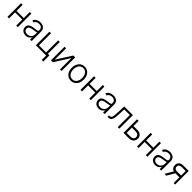

<svg xmlns="http://www.w3.org/2000/svg" viewBox="724 -2912 5448 5448"><g transform="rotate(45 3447.5 -188.5)"><path d="M146.7 -545.5V-302.2H435V-545.5H498.2V0H435V-242.5H146.7V0H83.5V-545.5Z M818.5 12.4Q768.5 12.4 728.2 -6.6Q687.9 -25.6 663.5 -63.4Q639.2 -101.2 639.2 -152.3Q639.2 -183.9 649.5 -208.6Q659.8 -233.3 677.2 -250Q694.6 -266.7 721.9 -278.9Q749.3 -291.2 779.3 -298.1Q809.3 -305 848.7 -310Q859 -311.4 878.2 -313.6Q901.6 -316.4 912.5 -317.8Q923.3 -319.2 939.5 -322.1Q955.6 -324.9 962.7 -327.9Q969.8 -331 977.8 -335.9Q985.8 -340.9 988.6 -347.7Q991.5 -354.4 991.5 -363.3V-376.1Q991.5 -432.5 957.9 -464.3Q924.4 -496.1 862.9 -496.1Q807.2 -496.1 769 -471.6Q730.8 -447.1 714.8 -409.1L654.8 -430.8Q668.3 -463.1 690.7 -487.2Q713.1 -511.4 740.8 -525.4Q768.5 -539.4 798.5 -546.2Q828.5 -552.9 861.2 -552.9Q888.1 -552.9 913.5 -548.1Q938.9 -543.3 965.2 -530.5Q991.5 -517.8 1010.8 -498Q1030.2 -478.3 1042.4 -445.5Q1054.7 -412.6 1054.7 -370.4V0H991.5V-86.3H987.6Q978.7 -67.1 964.1 -50.2Q949.6 -33.4 929 -19Q908.4 -4.6 879.8 3.9Q851.2 12.4 818.5 12.4ZM827.1 -45.5Q876.1 -45.5 914.1 -67.8Q952.1 -90.2 971.8 -127.1Q991.5 -164.1 991.5 -209.2V-288Q972.3 -269.2 848.7 -254.6Q775.6 -245.7 739 -221.4Q702.4 -197.1 702.4 -149.5Q702.4 -101.2 737.2 -73.3Q772 -45.5 827.1 -45.5Z M1636.4 -545.5V-69.6H1698.9V176.5H1635.7V0H1223.4V-545.5H1286.9V-59.7H1572.8V-545.5Z M1892 -89.8 2180 -545.5H2255.7V0H2192.5V-455.6L1905.5 0H1828.8V-545.5H1892Z M2394.5 -270.2Q2394.5 -332 2412.3 -384.8Q2430 -437.5 2461.5 -474.4Q2492.9 -511.4 2537.6 -532.1Q2582.4 -552.9 2634.6 -552.9Q2686.8 -552.9 2731.5 -532.1Q2776.3 -511.4 2807.7 -474.4Q2839.1 -437.5 2856.9 -384.8Q2874.6 -332 2874.6 -270.2Q2874.6 -188.2 2844.3 -123.9Q2813.9 -59.7 2759.2 -24.1Q2704.5 11.4 2634.6 11.4Q2564.6 11.4 2509.9 -24.1Q2455.3 -59.7 2424.9 -123.9Q2394.5 -188.2 2394.5 -270.2ZM2559.3 -64.3Q2593 -46.5 2634.6 -46.5Q2676.1 -46.5 2709.9 -64.3Q2743.6 -82 2765.4 -112.6Q2787.3 -143.1 2799.2 -183.6Q2811.1 -224.1 2811.1 -270.2Q2811.1 -316.4 2799.2 -357.1Q2787.3 -397.7 2765.4 -428.6Q2743.6 -459.5 2709.7 -477.5Q2675.8 -495.4 2634.6 -495.4Q2593.4 -495.4 2559.5 -477.5Q2525.6 -459.5 2503.7 -428.6Q2481.9 -397.7 2470 -357.1Q2458.1 -316.4 2458.1 -270.2Q2458.1 -224.1 2470 -183.6Q2481.9 -143.1 2503.7 -112.6Q2525.6 -82 2559.3 -64.3Z M3076.7 -545.5V-302.2H3365.1V-545.5H3428.3V0H3365.1V-242.5H3076.7V0H3013.5V-545.5Z M3748.6 12.4Q3698.5 12.4 3658.2 -6.6Q3617.9 -25.6 3593.6 -63.4Q3569.2 -101.2 3569.2 -152.3Q3569.2 -183.9 3579.5 -208.6Q3589.8 -233.3 3607.2 -250Q3624.6 -266.7 3652 -278.9Q3679.3 -291.2 3709.3 -298.1Q3739.3 -305 3778.8 -310Q3789.1 -311.4 3808.2 -313.6Q3831.7 -316.4 3842.5 -317.8Q3853.3 -319.2 3869.5 -322.1Q3885.7 -324.9 3892.8 -327.9Q3899.9 -331 3907.8 -335.9Q3915.8 -340.9 3918.7 -347.7Q3921.5 -354.4 3921.5 -363.3V-376.1Q3921.5 -432.5 3888 -464.3Q3854.4 -496.1 3793 -496.1Q3737.2 -496.1 3699 -471.6Q3660.9 -447.1 3644.9 -409.1L3584.9 -430.8Q3598.4 -463.1 3620.7 -487.2Q3643.1 -511.4 3670.8 -525.4Q3698.5 -539.4 3728.5 -546.2Q3758.5 -552.9 3791.2 -552.9Q3818.2 -552.9 3843.6 -548.1Q3869 -543.3 3895.2 -530.5Q3921.5 -517.8 3940.9 -498Q3960.2 -478.3 3972.5 -445.5Q3984.7 -412.6 3984.7 -370.4V0H3921.5V-86.3H3917.6Q3908.7 -67.1 3894.2 -50.2Q3879.6 -33.4 3859 -19Q3838.4 -4.6 3809.8 3.9Q3781.2 12.4 3748.6 12.4ZM3757.1 -45.5Q3806.1 -45.5 3844.1 -67.8Q3882.1 -90.2 3901.8 -127.1Q3921.5 -164.1 3921.5 -209.2V-288Q3902.3 -269.2 3778.8 -254.6Q3705.6 -245.7 3669 -221.4Q3632.5 -197.1 3632.5 -149.5Q3632.5 -101.2 3667.3 -73.3Q3702.1 -45.5 3757.1 -45.5Z M4099.1 0V-59.7H4116.1Q4133.2 -59.7 4145.6 -63.2Q4158 -66.8 4168 -73.5Q4177.9 -80.3 4184.7 -93.8Q4191.4 -107.2 4196.4 -123.2Q4201.3 -139.2 4204.5 -165.7Q4207.7 -192.1 4209.9 -220.2Q4212 -248.2 4213.8 -290.1L4225.5 -545.5H4572.1V0H4508.5V-485.8H4285.5L4275.2 -268.8Q4273.1 -228 4270.4 -197.8Q4267.8 -167.6 4262.6 -138.1Q4257.5 -108.7 4249.8 -88.2Q4242.2 -67.8 4230.8 -50.1Q4219.5 -32.3 4204.2 -22Q4188.9 -11.7 4168.3 -5.9Q4147.7 0 4121.8 0Z M4804.3 -338.1H4958.5Q5047.2 -338.1 5096.2 -291.7Q5145.2 -245.4 5144.9 -172.2Q5144.9 -136.7 5132.8 -105.8Q5120.7 -74.9 5097.8 -51.1Q5074.9 -27.3 5038.9 -13.7Q5002.8 0 4958.5 0H4739.7V-545.5H4802.9V-64.3H4958.5Q5012.1 -64.6 5046.5 -93.2Q5081 -121.8 5081 -166.5Q5081 -213.4 5046.5 -243.4Q5012.1 -273.4 4958.5 -273.8H4804.3Z M5346.9 -545.5V-302.2H5635.3V-545.5H5698.5V0H5635.3V-242.5H5346.9V0H5283.7V-545.5Z M6018.8 12.4Q5968.8 12.4 5928.4 -6.6Q5888.1 -25.6 5863.8 -63.4Q5839.5 -101.2 5839.5 -152.3Q5839.5 -183.9 5849.8 -208.6Q5860.1 -233.3 5877.5 -250Q5894.9 -266.7 5922.2 -278.9Q5949.6 -291.2 5979.6 -298.1Q6009.6 -305 6049 -310Q6059.3 -311.4 6078.5 -313.6Q6101.9 -316.4 6112.7 -317.8Q6123.6 -319.2 6139.7 -322.1Q6155.9 -324.9 6163 -327.9Q6170.1 -331 6178.1 -335.9Q6186.1 -340.9 6188.9 -347.7Q6191.8 -354.4 6191.8 -363.3V-376.1Q6191.8 -432.5 6158.2 -464.3Q6124.6 -496.1 6063.2 -496.1Q6007.5 -496.1 5969.3 -471.6Q5931.1 -447.1 5915.1 -409.1L5855.1 -430.8Q5868.6 -463.1 5891 -487.2Q5913.4 -511.4 5941.1 -525.4Q5968.8 -539.4 5998.8 -546.2Q6028.8 -552.9 6061.4 -552.9Q6088.4 -552.9 6113.8 -548.1Q6139.2 -543.3 6165.5 -530.5Q6191.8 -517.8 6211.1 -498Q6230.5 -478.3 6242.7 -445.5Q6255 -412.6 6255 -370.4V0H6191.8V-86.3H6187.9Q6179 -67.1 6164.4 -50.2Q6149.9 -33.4 6129.3 -19Q6108.7 -4.6 6080.1 3.9Q6051.5 12.4 6018.8 12.4ZM6027.3 -45.5Q6076.3 -45.5 6114.3 -67.8Q6152.3 -90.2 6172.1 -127.1Q6191.8 -164.1 6191.8 -209.2V-288Q6172.6 -269.2 6049 -254.6Q5975.9 -245.7 5939.3 -221.4Q5902.7 -197.1 5902.7 -149.5Q5902.7 -101.2 5937.5 -73.3Q5972.3 -45.5 6027.3 -45.5Z M6752.8 0V-230.1H6590.6L6456.3 0H6383.5L6522.4 -237.6Q6472.3 -252.1 6445.1 -291.2Q6418 -330.3 6418 -389.2Q6418 -462.7 6464.7 -504.1Q6511.4 -545.5 6593.8 -545.5H6811.4V0ZM6752.8 -300.1V-483H6593.8Q6541.5 -482.6 6511.7 -458.5Q6481.9 -434.3 6481.5 -390.6Q6481.9 -347.7 6508.3 -323.9Q6534.8 -300.1 6581 -300.1Z"/></g></svg>

Font: Inter Light BETA
Style: Regular
Weight: 300
Designer: Rasmus Andersson
Foundry: rsms
Version: Version 3.011;git-f93a4a705